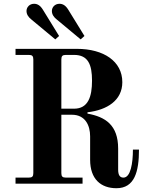

<svg xmlns="http://www.w3.org/2000/svg" viewBox="-20 -970 770 1014"><path d="M120 -912C120 -894 130 -879 147 -866L272 -762L292 -780L207 -918C193 -941 178 -950 160 -950C136 -950 120 -932 120 -912ZM254 -912C254 -894 264 -879 281 -866L406 -762L426 -780L341 -918C327 -941 312 -950 294 -950C270 -950 254 -932 254 -912ZM304 -396V-656C304 -674 310 -680 328 -680H371C446 -680 466 -628 466 -544C466 -460 446 -396 371 -396ZM62 0H416V-32H328C310 -32 304 -38 304 -56V-364H360C430 -364 456 -308 456 -250V-126C456 -24 513 24 595 24C691 24 714 -64 714 -180H682C682 -109 670 -32 632 -32C614 -32 604 -44 604 -74V-185C604 -310 536 -353 442 -370V-377C546 -389 626 -440 626 -536C626 -646 528 -712 386 -712H62V-680H132C150 -680 156 -674 156 -656V-56C156 -38 150 -32 132 -32H62Z"/></svg>

Font: Old Standard
Style: Bold
Weight: 700
Designer: Alexey Kryukov <alexios@thessalonica.org.ru>
Version: Version 2.0.2